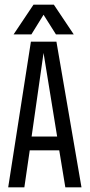

<svg xmlns="http://www.w3.org/2000/svg" viewBox="-20 -800 383 820"><path d="M259 0 233 -158H107L84 0H15L112 -622H221L328 0ZM115 -217H224L166 -574ZM166 -737 114 -653H38L123 -780H210L295 -653H219Z"/></svg>

Font: Teko Light
Style: Regular
Weight: 300
Designer: Manushi Parikh, Jonny Pinhorn
Foundry: Indian Type Foundry
Version: Version 1.105;PS 1.0;hotconv 1.0.78;makeotf.lib2.5.61930; tt